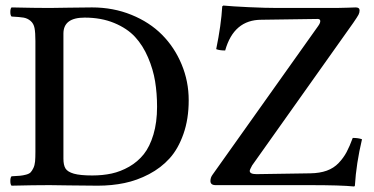

<svg xmlns="http://www.w3.org/2000/svg" viewBox="-20 -674 1362 699"><path d="M210.9 -551.8V-96.2Q210.9 -72.8 218.5 -60.5Q226.1 -48.3 249 -41.7Q272 -35.2 315.9 -35.2Q353.5 -35.2 386.2 -42.2Q418.9 -49.3 450.2 -67.1Q481.4 -85 503.4 -112.5Q525.4 -140.1 538.6 -184.3Q551.8 -228.5 551.8 -285.2Q551.8 -334 544.7 -377.7Q537.6 -421.4 519 -464.8Q500.5 -508.3 471.7 -539.6Q442.9 -570.8 395.8 -590.3Q348.6 -609.9 288.1 -609.9Q210.9 -609.9 210.9 -551.8ZM160.2 0Q104 0 22 2Q17.6 -2.4 17.6 -15.1Q17.6 -27.8 22 -32.2Q42.5 -33.2 53 -34.2Q63.5 -35.2 75.2 -38.3Q86.9 -41.5 91.8 -46.9Q96.7 -52.2 101.6 -62.3Q106.4 -72.3 107.7 -86.2Q108.9 -100.1 108.9 -121.1V-524.9Q108.9 -555.2 105.7 -571.8Q102.5 -588.4 91.3 -597.9Q80.1 -607.4 65.7 -609.9Q51.3 -612.3 22 -613.8Q17.6 -618.2 17.6 -630.4Q17.6 -642.6 22 -647Q107.9 -645 160.2 -645Q176.3 -645 227.8 -646Q279.3 -647 314.9 -647Q392.1 -647 458.3 -620.1Q524.4 -593.3 569.8 -547.6Q615.2 -502 641.1 -439.9Q667 -377.9 667 -309.1Q667 -240.7 647.9 -186.5Q628.9 -132.3 597.7 -97.7Q566.4 -63 522.7 -40Q479 -17.1 433.1 -7.6Q387.2 2 335.9 2Q289.6 2 231.7 1Q173.8 0 160.2 0ZM746.1 -15.1Q746.1 -27.8 753.9 -38.1L1138.2 -579.1Q1146 -589.8 1146 -597.2Q1146 -605 1136.2 -605L932.1 -602.1Q831.1 -602.1 799.8 -490.2Q779.3 -490.2 767.1 -495.1Q785.2 -583 789.1 -650.9L793 -653.8Q821.8 -650.9 885 -647.9Q948.2 -645 990.2 -645H1204.1Q1221.2 -645 1245.8 -646Q1270.5 -647 1274.9 -647Q1289.1 -647 1289.1 -636.2Q1289.1 -627.9 1285.2 -620.4Q1281.2 -612.8 1266.1 -590.8L897.9 -71.8Q889.2 -56.2 889.2 -51.8Q889.2 -40 914.1 -40L1109.9 -43Q1144 -43.5 1169.7 -52.7Q1195.3 -62 1212.9 -80.6Q1230.5 -99.1 1241.7 -120.1Q1252.9 -141.1 1264.2 -171.9Q1284.7 -171.9 1297.9 -167Q1276.9 -78.6 1272 2Q1272 2.9 1270.8 3.9Q1269.5 4.9 1269 4.9Q1221.7 0 1106.9 0H765.1Q746.1 0 746.1 -15.1Z"/></svg>

Font: Common Serif Medium
Style: Regular
Weight: 500
Designer: Philipp H. Poll, Khaled Hosny
Foundry: Stefan Peev, Context Ltd.
Version: Version 1.026